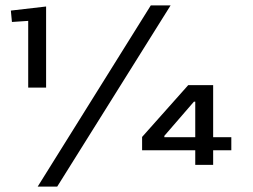

<svg xmlns="http://www.w3.org/2000/svg" viewBox="-20 -608 933 708"><path d="M84 -531 24 -527 20 -569 150 -584V-285H84ZM536 -588H609L191 80H119ZM700 -54H504V-103L674 -294H766V-102H833V-54H766V0H700ZM700 -102V-233H695L586 -107V-102Z"/></svg>

Font: Gold
Style: Regular
Weight: 400
Designer: jaiki
Version: Version 1.000